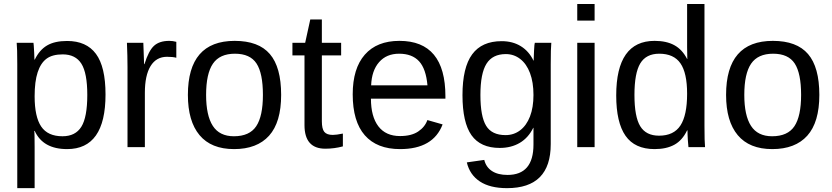

<svg xmlns="http://www.w3.org/2000/svg" viewBox="-20 -745 4210 972"><path d="M514.2 -266.6Q514.2 9.8 319.8 9.8Q197.8 9.8 155.8 -82H153.3Q155.3 -78.1 155.3 1V207.5H67.4V-420.4Q67.4 -502 64.5 -528.3H149.4Q149.9 -526.4 150.9 -514.4Q151.9 -502.4 153.1 -477.5Q154.3 -452.6 154.3 -443.4H156.2Q179.7 -492.2 218.3 -514.9Q256.8 -537.6 319.8 -537.6Q417.5 -537.6 465.8 -472.2Q514.2 -406.7 514.2 -266.6ZM421.9 -264.6Q421.9 -375 392.1 -422.4Q362.3 -469.7 297.4 -469.7Q245.1 -469.7 215.6 -447.8Q186 -425.8 170.7 -379.2Q155.3 -332.5 155.3 -257.8Q155.3 -153.8 188.5 -104.5Q221.7 -55.2 296.4 -55.2Q361.8 -55.2 391.8 -103.3Q421.9 -151.4 421.9 -264.6Z M625.5 0V-405.3Q625.5 -460.9 622.6 -528.3H705.6Q709.5 -438.5 709.5 -420.4H711.4Q732.4 -488.3 759.8 -513.2Q787.1 -538.1 836.9 -538.1Q854.5 -538.1 872.6 -533.2V-452.6Q855 -457.5 825.7 -457.5Q771 -457.5 742.2 -410.4Q713.4 -363.3 713.4 -275.4V0Z M1403.3 -264.6Q1403.3 -126 1342.3 -58.1Q1281.2 9.8 1165 9.8Q1049.3 9.8 990.2 -60.8Q931.2 -131.3 931.2 -264.6Q931.2 -538.1 1168 -538.1Q1289.1 -538.1 1346.2 -471.4Q1403.3 -404.8 1403.3 -264.6ZM1311 -264.6Q1311 -374 1278.6 -423.6Q1246.1 -473.1 1169.4 -473.1Q1092.3 -473.1 1057.9 -422.6Q1023.4 -372.1 1023.4 -264.6Q1023.4 -160.2 1057.4 -107.7Q1091.3 -55.2 1164.1 -55.2Q1243.2 -55.2 1277.1 -106Q1311 -156.7 1311 -264.6Z M1715.8 -3.9Q1672.4 7.8 1627 7.8Q1521.5 7.8 1521.5 -111.8V-464.4H1460.4V-528.3H1524.9L1550.8 -646.5H1609.4V-528.3H1707V-464.4H1609.4V-130.9Q1609.4 -92.8 1621.8 -77.4Q1634.3 -62 1665 -62Q1682.6 -62 1715.8 -68.8Z M1857.9 -245.6Q1857.9 -154.8 1895.5 -105.5Q1933.1 -56.2 2005.4 -56.2Q2062.5 -56.2 2096.9 -79.1Q2131.3 -102.1 2143.6 -137.2L2220.7 -115.2Q2173.3 9.8 2005.4 9.8Q1888.2 9.8 1826.9 -60.1Q1765.6 -129.9 1765.6 -267.6Q1765.6 -398.4 1826.9 -468.3Q1888.2 -538.1 2002 -538.1Q2234.9 -538.1 2234.9 -257.3V-245.6ZM2144 -313Q2136.7 -396.5 2101.6 -434.8Q2066.4 -473.1 2000.5 -473.1Q1936.5 -473.1 1899.2 -430.4Q1861.8 -387.7 1858.9 -313Z M2546.9 207.5Q2460.4 207.5 2409.2 173.6Q2357.9 139.6 2343.3 77.1L2431.6 64.5Q2440.4 101.1 2470.5 120.8Q2500.5 140.6 2549.3 140.6Q2680.7 140.6 2680.7 -13.2V-98.1H2679.7Q2654.8 -47.4 2611.3 -21.7Q2567.9 3.9 2509.8 3.9Q2412.6 3.9 2366.9 -60.5Q2321.3 -125 2321.3 -263.2Q2321.3 -403.3 2370.4 -470Q2419.4 -536.6 2519.5 -536.6Q2575.7 -536.6 2616.9 -511Q2658.2 -485.4 2680.7 -438H2681.6Q2681.6 -452.6 2683.6 -488.8Q2685.5 -524.9 2687.5 -528.3H2771Q2768.1 -502 2768.1 -418.9V-15.1Q2768.1 207.5 2546.9 207.5ZM2680.7 -264.2Q2680.7 -328.6 2663.1 -375.2Q2645.5 -421.9 2613.5 -446.5Q2581.5 -471.2 2541 -471.2Q2473.6 -471.2 2442.9 -422.4Q2412.1 -373.5 2412.1 -264.2Q2412.1 -155.8 2440.9 -108.4Q2469.7 -61 2539.6 -61Q2581.1 -61 2613.3 -85.4Q2645.5 -109.9 2663.1 -155.5Q2680.7 -201.2 2680.7 -264.2Z M2902.3 -640.6V-724.6H2990.2V-640.6ZM2902.3 0V-528.3H2990.2V0Z M3458.5 -85Q3434.1 -34.2 3393.8 -12.2Q3353.5 9.8 3293.9 9.8Q3193.8 9.8 3146.7 -57.6Q3099.6 -125 3099.6 -261.7Q3099.6 -538.1 3293.9 -538.1Q3354 -538.1 3394 -516.1Q3434.1 -494.1 3458.5 -446.3H3459.5L3458.5 -505.4V-724.6H3546.4V-108.9Q3546.4 -26.4 3549.3 0H3465.3Q3463.9 -7.8 3462.2 -36.1Q3460.4 -64.5 3460.4 -85ZM3191.9 -264.6Q3191.9 -153.8 3221.2 -106Q3250.5 -58.1 3316.4 -58.1Q3391.1 -58.1 3424.8 -109.9Q3458.5 -161.6 3458.5 -270.5Q3458.5 -375.5 3424.8 -424.3Q3391.1 -473.1 3317.4 -473.1Q3251 -473.1 3221.4 -424.1Q3191.9 -375 3191.9 -264.6Z M4127.9 -264.6Q4127.9 -126 4066.9 -58.1Q4005.9 9.8 3889.6 9.8Q3773.9 9.8 3714.8 -60.8Q3655.8 -131.3 3655.8 -264.6Q3655.8 -538.1 3892.6 -538.1Q4013.7 -538.1 4070.8 -471.4Q4127.9 -404.8 4127.9 -264.6ZM4035.6 -264.6Q4035.6 -374 4003.2 -423.6Q3970.7 -473.1 3894 -473.1Q3816.9 -473.1 3782.5 -422.6Q3748 -372.1 3748 -264.6Q3748 -160.2 3782 -107.7Q3815.9 -55.2 3888.7 -55.2Q3967.8 -55.2 4001.7 -106Q4035.6 -156.7 4035.6 -264.6Z"/></svg>

Font: Arial
Style: Regular
Weight: 400
Designer: Steve Matteson
Foundry: Ascender Corporation
Version: Version 2.00.3